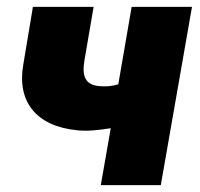

<svg xmlns="http://www.w3.org/2000/svg" viewBox="-20 -540 583 560"><path d="M205 -160C236 -157 264 -160 303 -166L274 0H449L540 -520H364L325 -294C304 -288 287 -287 268 -289C228 -293 219 -319 226 -362L253 -520H76L48 -352C29 -245 84 -172 205 -160Z"/></svg>

Font: Fixel Text 20240404 ExtraBold
Style: Italic
Weight: 800
Width: 4
Italic angle: -10°
Designer: AlfaBravo + MacPaw
Foundry: Kyrylo Tkachov, Marchela Mozhyna, Serhii Makarenko, Maria Weinstein, Zakhar Kryvoshyya
Version: Version 1.211;Glyphs 3.2 (3225)